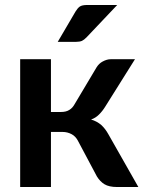

<svg xmlns="http://www.w3.org/2000/svg" viewBox="-20 -751 583 771"><path d="M279.8 -333 367.7 -480.5Q377.4 -496.1 392.1 -503.9Q409.2 -513.2 424.8 -513.2H522L402.3 -322.3Q391.1 -304.2 377 -290.5Q363.8 -277.3 345.7 -271Q369.1 -264.2 386.7 -249Q402.8 -234.4 415.5 -211.4L535.6 0H450.2Q418 0 399.4 -11.2Q381.8 -22 369.1 -42.5L293.5 -184.6Q284.2 -203.1 268.1 -211.9Q251 -221.2 231 -221.2H184.6V0H61V-513.2H184.6V-301.3H224.6Q245.6 -301.3 258.3 -309.6Q271 -316.9 279.8 -333ZM330.6 -731H450.7L327.1 -600.6Q317.4 -590.8 309.1 -586.9Q299.8 -583 286.1 -583H211.9L283.2 -704.6Q291.5 -718.3 300.3 -724.6Q309.6 -731 330.6 -731Z"/></svg>

Font: Lato-SemiBold
Style: Bold
Weight: 500
Designer: Lukasz Dziedzic with Adam Twardoch and Botio Nikoltchev
Foundry: tyPoland Lukasz Dziedzic
Version: ""